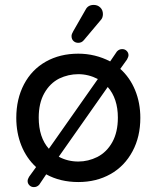

<svg xmlns="http://www.w3.org/2000/svg" viewBox="-20 -726 634 777"><path d="M269.5 -580.1Q269.5 -587.9 276.4 -599.6L326.2 -686.5Q335.9 -706.1 359.4 -706.1Q375 -706.1 385.7 -695.8Q396.5 -685.5 396.5 -668.9Q396.5 -653.3 386.7 -643.6L319.3 -563.5Q310.5 -552.7 296.9 -552.7Q285.2 -552.7 277.3 -560.1Q269.5 -567.4 269.5 -580.1ZM91.8 6.8Q91.8 -1 97.7 -10.7L126 -49.8Q86.9 -85.9 66.4 -137.2Q45.9 -188.5 45.9 -249Q45.9 -325.2 77.1 -384.8Q108.4 -444.3 165.5 -476.6Q222.7 -508.8 296.9 -508.8Q365.2 -508.8 425.8 -477.5L453.1 -517.6Q461.9 -527.3 474.6 -527.3Q485.4 -527.3 492.7 -520Q500 -512.7 500 -502.9Q500 -496.1 494.1 -485.4L466.8 -447.3Q505.9 -412.1 526.9 -360.8Q547.9 -309.6 547.9 -249Q547.9 -172.9 516.6 -114.3Q484.4 -53.7 427.2 -21.5Q370.1 10.7 296.9 10.7Q223.6 10.7 167 -20.5L138.7 21.5Q129.9 31.2 117.2 31.2Q106.4 31.2 99.1 23.9Q91.8 16.6 91.8 6.8ZM296.9 -425.8Q256.8 -425.8 219.7 -408.2Q181.6 -388.7 159.2 -348.6Q136.7 -308.6 136.7 -250Q136.7 -169.9 177.7 -124L376 -406.2Q337.9 -425.8 296.9 -425.8ZM374 -90.8Q412.1 -110.4 434.6 -150.9Q457 -191.4 457 -250Q457 -327.1 416 -374L217.8 -91.8Q253.9 -72.3 296.9 -72.3Q336.9 -72.3 374 -90.8Z"/></svg>

Font: FakePearl
Style: Regular
Weight: 400
Version: Version 1.2